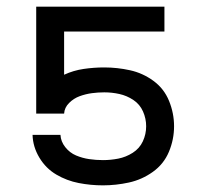

<svg xmlns="http://www.w3.org/2000/svg" viewBox="-20 -550 616 578"><path d="M290 8Q329 8 368 -0.5Q407 -9 440 -32.5Q473 -56 488.5 -93Q504 -130 504 -170Q504 -170 504 -170Q504 -170 504 -170Q504 -209 489 -246Q474 -283 442 -306.5Q410 -330 371.5 -338.5Q333 -347 294 -347Q263 -347 232 -342.5Q201 -338 173 -325V-455H475V-530H89V-208H173Q174 -226 188 -240Q202 -254 220 -260.5Q238 -267 256.5 -269.5Q275 -272 294 -272Q317 -272 339.5 -267Q362 -262 381.5 -249Q401 -236 410.5 -214.5Q420 -193 420 -170Q420 -146 410 -124.5Q400 -103 379.5 -90Q359 -77 336 -72.5Q313 -68 290 -68Q269 -68 248.5 -71Q228 -74 209 -82Q190 -90 176.5 -107Q163 -124 162 -144H78Q79 -108 98.5 -75.5Q118 -43 149.5 -24.5Q181 -6 217 1Q253 8 290 8Z"/></svg>

Font: Iosevka SS01 Extended
Style: Regular
Weight: 400
Width: 7
Monospace: yes
Designer: Belleve Invis
Foundry: Belleve Invis
Version: Version 3.4.7; ttfautohint (v1.8.3)